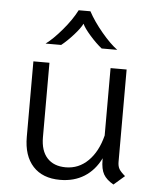

<svg xmlns="http://www.w3.org/2000/svg" viewBox="-52 -742 654 798"><g transform="rotate(5 275.5 -343.5)"><path d="M496 -28 451 11Q421 -6 409 -27.5Q397 -49 397 -87V-94Q372 -43 329 -16Q286 11 228 11Q155 11 115 -32.5Q75 -76 75 -155V-470H142V-159Q142 -103 169.5 -73Q197 -43 247 -43Q301 -43 340.5 -82Q380 -121 397 -189V-470H464V-85Q464 -67 470.5 -55.5Q477 -44 496 -28ZM244 -698H293Q315 -657 351.5 -613.5Q388 -570 418 -548H353Q329 -567 303 -596.5Q277 -626 269 -644Q260 -625 234 -596Q208 -567 184 -548H119Q149 -570 186 -613.5Q223 -657 244 -698Z"/></g></svg>

Font: KoHo
Style: Regular
Weight: 400
Version: Version 1.000; ttfautohint (v1.6)